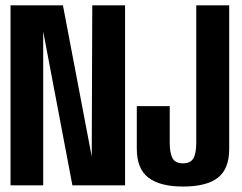

<svg xmlns="http://www.w3.org/2000/svg" viewBox="-20 -695 908 720"><path d="M19.5 0V-675H216L324 -108L326 -675H449V0H251.5L142 -577V0ZM666.5 4.5Q580 4.5 536.5 -28.8Q493 -62 493 -137.5V-297H616.5V-160.5Q616.5 -120.5 627 -101.5Q637.5 -82.5 666 -82.5Q694.5 -82.5 705.2 -101.2Q716 -120 716 -160.5V-675H839.5V-136Q839.5 -61.5 797 -28.5Q754.5 4.5 666.5 4.5Z"/></svg>

Font: Anybody Condensed SemiBold
Style: Regular
Weight: 600
Width: 3
Designer: Tyler Finck
Foundry: Etcetera Type Company
Version: Version 1.010; ttfautohint (v1.8.3) -l 8 -r 50 -G 200 -x 14 